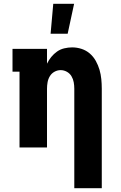

<svg xmlns="http://www.w3.org/2000/svg" viewBox="-20 -778 640 1013"><path d="M372 215V-310Q372 -327 369 -344Q366 -361 357 -376Q348 -391 332.5 -399.5Q317 -408 300 -408Q283 -408 267.5 -399.5Q252 -391 243 -376Q234 -361 231 -344Q228 -327 228 -310V0H83V-400H46V-520H228V-442Q237 -461 250.5 -477.5Q264 -494 281 -506Q298 -518 319 -523Q340 -528 361 -528Q386 -528 410.5 -520Q435 -512 454 -495.5Q473 -479 485.5 -456.5Q498 -434 505 -410Q512 -386 514.5 -360.5Q517 -335 517 -310V215ZM247 -600 261 -758H371L337 -600Z"/></svg>

Font: Iosevka Etoile Heavy
Style: Regular
Weight: 900
Designer: Belleve Invis
Foundry: Belleve Invis
Version: Version 22.1.2; ttfautohint (v1.8.4)